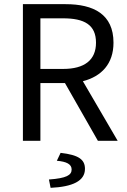

<svg xmlns="http://www.w3.org/2000/svg" viewBox="-20 -676 610 922"><path d="M174 -345V-588H283C385 -588 441 -557 441 -471C441 -387 385 -345 283 -345ZM223 226C329 221 388 193 388 135C388 90 358 68 271 58L253 96C299 100 324 112 324 138C324 165 299 180 215 186ZM90 0H174V-277H292L450 0H545L378 -286C467 -309 525 -369 525 -471C525 -608 429 -656 295 -656H90Z"/></svg>

Font: DAIFUKU Sans
Style: Regular
Weight: 400
Designer: Original font ‘Source Han Sans JP’ : Paul D. Hunt
Foundry: Daifuku
Version: Version 1.000